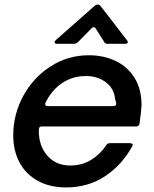

<svg xmlns="http://www.w3.org/2000/svg" viewBox="-20 -810 675 841"><path d="M38 -217Q38 -309 82 -390Q126 -471 202 -519.5Q278 -568 369 -568Q433 -568 485.5 -543.5Q538 -519 569 -469.5Q600 -420 600 -349Q599 -325 591 -268Q588 -256 577 -256H164Q155 -256 152.5 -251.5Q150 -247 150 -236Q150 -171 187.5 -128Q225 -85 288 -85Q339 -85 379.5 -110Q420 -135 446 -175Q451 -183 462 -183H548Q556 -183 559.5 -179.5Q563 -176 560 -171Q516 -89 441.5 -39Q367 11 269 11Q198 11 145.5 -18Q93 -47 65.5 -98.5Q38 -150 38 -217ZM475 -345Q489 -345 489 -356Q489 -364 484 -376Q480 -422 444 -449.5Q408 -477 356 -477Q309 -477 269.5 -456.5Q230 -436 202 -398Q190 -382 179 -360Q178 -358 178 -354Q178 -345 190 -345ZM231 -618Q219 -618 219 -625Q219 -629 224 -634L394 -784Q400 -790 408 -790Q415 -790 421 -783L536 -634Q540 -628 540 -626Q540 -618 529 -618H451Q440 -618 436 -627L400 -684Q396 -691 390 -691Q386 -691 382 -687L321 -625Q312 -618 305 -618Z"/></svg>

Font: Open Sauce Two Medium Italic
Style: Regular
Weight: 500
Italic angle: -10°
Designer: Alfredo Marco Pradil
Foundry: Creative Sauce Fz LLC
Version: Version 1.477